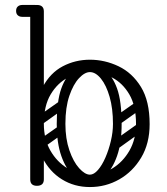

<svg xmlns="http://www.w3.org/2000/svg" viewBox="-20 -746 674 775"><path d="M343 9Q280 9 230 -22Q180 -53 151 -110Q122 -167 122 -245Q122 -338 152.5 -395Q183 -452 233.5 -478.5Q284 -505 343 -505Q403 -505 458.5 -478.5Q514 -452 549 -395Q584 -338 584 -245Q584 -167 550 -110Q516 -53 461.5 -22Q407 9 343 9ZM343 -41Q392 -41 434 -66.5Q476 -92 502.5 -138Q529 -184 529 -246Q529 -319 502 -365Q475 -411 432.5 -433Q390 -455 343 -455Q297 -455 254.5 -433Q212 -411 184.5 -365Q157 -319 157 -246Q157 -184 183.5 -138Q210 -92 252.5 -66.5Q295 -41 343 -41ZM129 4Q102 4 102 -22V-700Q102 -726 129 -726Q157 -726 157 -700V-22Q157 4 129 4ZM155 -702Q153 -689 146 -685Q142 -678 121 -678H70Q58 -678 51 -685Q45 -691 45 -702Q45 -713 51 -719Q58 -726 70 -726H121Q132 -726 138 -724.5Q144 -723 145 -721Q149 -717 152 -712Q155 -707 155 -702ZM430 -150Q420 -165 434 -174L534 -245Q548 -256 558 -241Q568 -227 555 -217L455 -145Q450 -141 442.5 -142Q435 -143 430 -150ZM446 -255Q437 -269 450 -279L527 -333Q542 -343 551 -329Q562 -314 548 -305L471 -250Q466 -246 458.5 -247Q451 -248 446 -255ZM133 -157Q123 -172 137 -181L214 -235Q229 -245 238 -231Q249 -216 235 -207L158 -152Q152 -148 145 -149Q138 -150 133 -157ZM133 -255Q123 -270 137 -279L214 -333Q229 -343 238 -329Q249 -314 235 -305L158 -250Q152 -246 145 -247Q138 -248 133 -255ZM340 -7Q306 -9 276 -36.5Q246 -64 227.5 -116.5Q209 -169 209 -245Q209 -338 227.5 -389Q246 -440 276 -460.5Q306 -481 340 -481L343 -455Q322 -455 299 -430.5Q276 -406 260 -359.5Q244 -313 244 -246Q244 -186 260 -139.5Q276 -93 299.5 -67Q323 -41 343 -41ZM340 -7 343 -41Q359 -41 375.5 -60Q392 -79 405.5 -110Q419 -141 427.5 -177Q436 -213 436 -246Q436 -308 422.5 -355Q409 -402 387.5 -428.5Q366 -455 343 -455L340 -481Q374 -481 404 -460.5Q434 -440 452.5 -389Q471 -338 471 -245Q471 -169 452.5 -116.5Q434 -64 404 -36.5Q374 -9 340 -7Z"/></svg>

Font: Nsibidi Libre Uzo
Style: Regular
Weight: 400
Designer: Oluwaseun Badejo
Version: Version 1.021